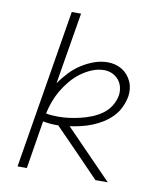

<svg xmlns="http://www.w3.org/2000/svg" viewBox="-82 -805 765 874"><g transform="rotate(10 300.0 -367.5)"><path d="M58 0 179 -735H222L167 -404Q186 -431 209 -455.5Q232 -480 260 -498Q288 -516 318.5 -527Q349 -538 381 -538Q399 -538 416 -533.5Q433 -529 447.5 -520Q462 -511 473 -498Q484 -485 491 -469.5Q498 -454 500 -436Q502 -418 499 -400Q494 -374 482.5 -349.5Q471 -325 452 -305.5Q433 -286 410 -271.5Q387 -257 362 -247Q337 -237 311.5 -231Q286 -225 260 -221L475 0H418L301 -121L208 -216Q206 -216 203.5 -216Q201 -216 199 -216Q183 -216 167.5 -217.5Q152 -219 137 -222L101 0ZM202 -255Q227 -255 252.5 -258.5Q278 -262 303 -268Q328 -274 353 -284Q378 -294 400 -309.5Q422 -325 436.5 -348Q451 -371 456 -397Q459 -417 454.5 -436Q450 -455 438 -469.5Q426 -484 408.5 -492Q391 -500 371 -500Q342 -500 314.5 -488.5Q287 -477 263 -459Q239 -441 219.5 -417.5Q200 -394 185 -368.5Q170 -343 160 -315.5Q150 -288 144 -260Q158 -257 172.5 -256Q187 -255 202 -255Z"/></g></svg>

Font: Iosevka Curly XLtEx
Style: Italic
Weight: 200
Width: 7
Italic angle: -9°
Monospace: yes
Designer: Belleve Invis
Foundry: Belleve Invis
Version: Version 11.1.0; ttfautohint (v1.8.3)